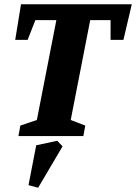

<svg xmlns="http://www.w3.org/2000/svg" viewBox="-20 -635 635 896"><path d="M66 0 75 -49 152 -75 243 -541H145L109 -449H51L78 -615H595L556 -449H496V-541H401L310 -75L378 -49L369 0ZM158 241 113 229 149 43 247 22 272 48Z"/></svg>

Font: Manuale ExtraBold
Style: Italic
Weight: 800
Italic angle: -11°
Designer: Eduardo Tunni / Pablo Cosgaya
Foundry: Eduardo Tunni / Pablo Cosgaya
Version: Version 1.002